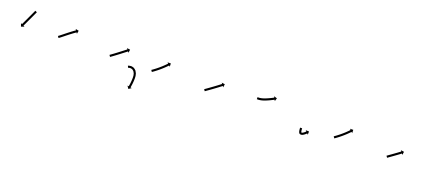

<svg xmlns="http://www.w3.org/2000/svg" viewBox="26 -968 3948 1798"><g transform="rotate(20 2000.0 -68.5)"><path d="M200.2 -247C200.5 -247.6 200.8 -248.2 201.1 -248.8L182.9 -257.2C182.6 -256.6 182.3 -256 182.1 -255.4C181.3 -253.6 180.5 -251.9 179.7 -250.2C178.5 -247.6 177.3 -245 176 -242.3C174.5 -238.9 172.9 -235.5 171.3 -232C169.4 -228 167.5 -223.9 165.7 -219.9C163.6 -215.3 161.5 -210.8 159.4 -206.3C157.1 -201.4 154.9 -196.6 152.6 -191.8C150.3 -186.8 148 -181.8 145.6 -176.8C143.3 -171.8 141 -166.8 138.7 -161.8C136.4 -157 134.1 -152.2 131.9 -147.3C129.8 -142.8 127.7 -138.3 125.5 -133.8C123.6 -129.7 121.7 -125.7 119.8 -121.6C118.2 -118.2 116.6 -114.8 115 -111.4C113.8 -108.8 112.6 -106.1 111.3 -103.5C110.5 -101.8 109.7 -100.1 108.9 -98.4C108.6 -97.8 108.4 -97.2 108.1 -96.6L96.2 -102.2L107.3 -71.4L138.1 -82.5L126.2 -88.1C126.5 -88.7 126.7 -89.3 127 -89.9C127.8 -91.6 128.6 -93.3 129.4 -95C130.7 -97.6 131.9 -100.2 133.1 -102.9C134.7 -106.3 136.3 -109.7 138 -113.1C139.9 -117.2 141.7 -121.2 143.6 -125.3C145.8 -129.8 147.9 -134.3 150 -138.9C152.3 -143.7 154.5 -148.5 156.8 -153.4C159.1 -158.4 161.4 -163.3 163.8 -168.3C166.1 -173.3 168.4 -178.3 170.8 -183.3C173 -188.2 175.3 -193 177.5 -197.9C179.6 -202.4 181.7 -206.9 183.8 -211.4C185.7 -215.5 187.6 -219.6 189.4 -223.6C191 -227.1 192.6 -230.5 194.2 -233.9C195.4 -236.6 196.6 -239.2 197.9 -241.9C198.7 -243.6 199.4 -245.3 200.2 -247Z M464 -108.8C463.6 -108.5 463.1 -108.1 462.6 -107.8L474 -91.4C474.5 -91.7 475 -92.1 475.5 -92.4L475.5 -92.4L475.6 -92.5C477 -93.5 478.4 -94.5 479.8 -95.5C479.8 -95.5 479.9 -95.5 479.9 -95.5C479.9 -95.6 479.9 -95.6 479.9 -95.6C482.1 -97.2 484.4 -98.9 486.6 -100.6C486.6 -100.6 486.6 -100.6 486.6 -100.6C486.6 -100.6 486.7 -100.6 486.7 -100.6C489.6 -102.8 492.5 -105.1 495.4 -107.3L495.4 -107.3L495.4 -107.3C498.9 -110.1 502.4 -112.8 505.8 -115.5L505.8 -115.5L505.8 -115.5C509.7 -118.6 513.6 -121.7 517.5 -124.8C521.7 -128.1 525.8 -131.4 530 -134.8C534.3 -138.2 538.7 -141.7 543 -145.1L543 -145.1L543 -145.1C547.3 -148.5 551.7 -151.9 556.1 -155.3L556.1 -155.3L556.1 -155.3C560.3 -158.6 564.6 -161.9 568.9 -165.2L568.9 -165.2L568.9 -165.2C572.9 -168.2 576.9 -171.3 581 -174.3L581 -174.3L581 -174.3C584.6 -177 588.3 -179.7 591.9 -182.4L591.9 -182.4L591.9 -182.4C595 -184.6 598.1 -186.9 601.3 -189.1L601.2 -189.1L601.2 -189.1C603.7 -190.8 606.1 -192.5 608.5 -194.2L608.5 -194.2L608.5 -194.2C610.1 -195.3 611.6 -196.4 613.2 -197.5L613.2 -197.5L613.2 -197.5C613.8 -197.9 614.3 -198.3 614.9 -198.7L622.3 -187.8L628.3 -220L596.1 -226L603.6 -215.1C603 -214.7 602.4 -214.4 601.9 -214L601.9 -214L601.8 -214C600.2 -212.9 598.7 -211.7 597.1 -210.6L597 -210.6L597 -210.6C594.6 -208.9 592.1 -207.2 589.7 -205.4L589.6 -205.4L589.6 -205.4C586.5 -203.1 583.3 -200.8 580.1 -198.6L580.1 -198.5L580.1 -198.5C576.4 -195.8 572.7 -193.1 569 -190.4L569 -190.3L569 -190.3C564.9 -187.3 560.8 -184.2 556.8 -181.1L556.8 -181.1L556.7 -181.1C552.4 -177.8 548.1 -174.5 543.8 -171.1L543.8 -171.1L543.8 -171.1C539.4 -167.7 535 -164.2 530.6 -160.8L530.6 -160.8L530.6 -160.8C526.2 -157.3 521.9 -153.9 517.5 -150.4C513.4 -147.1 509.2 -143.8 505 -140.4C501.1 -137.3 497.3 -134.3 493.4 -131.2L493.4 -131.2L493.4 -131.2C490 -128.5 486.6 -125.8 483.1 -123.1L483.1 -123.1L483.2 -123.1C480.3 -120.9 477.4 -118.7 474.5 -116.5C474.5 -116.5 474.6 -116.5 474.6 -116.5C474.6 -116.5 474.6 -116.5 474.6 -116.5C472.4 -114.9 470.2 -113.3 468.1 -111.7C468.1 -111.7 468.1 -111.7 468.1 -111.7C468.1 -111.7 468.1 -111.7 468.1 -111.7C466.7 -110.7 465.4 -109.7 464 -108.8L464 -108.8Z M978.1 -107.5C977.6 -107.1 977 -106.8 976.5 -106.4L988 -90C988.5 -90.4 989 -90.8 989.6 -91.1C991.1 -92.2 992.6 -93.3 994.1 -94.3L994.1 -94.3L994.1 -94.3C996.5 -96 998.8 -97.7 1001.2 -99.3L1001.2 -99.3L1001.2 -99.3C1004.2 -101.5 1007.2 -103.7 1010.3 -105.9L1010.3 -105.9L1010.3 -105.9C1013.9 -108.5 1017.4 -111.1 1021 -113.7L1021 -113.7L1021 -113.7C1025 -116.6 1029 -119.6 1032.9 -122.5L1032.9 -122.5L1032.9 -122.5C1037.2 -125.7 1041.4 -128.9 1045.6 -132L1045.6 -132L1045.6 -132.1C1050 -135.3 1054.4 -138.6 1058.7 -142L1058.7 -142L1058.7 -142C1063.1 -145.3 1067.4 -148.6 1071.8 -151.9L1071.8 -151.9L1071.8 -152C1076 -155.2 1080.2 -158.4 1084.4 -161.7C1088.4 -164.7 1092.3 -167.8 1096.3 -170.8C1099.8 -173.5 1103.3 -176.3 1106.9 -179C1109.9 -181.3 1112.9 -183.6 1115.9 -185.9C1118.2 -187.7 1120.5 -189.5 1122.8 -191.3C1124.3 -192.4 1125.8 -193.5 1127.3 -194.7C1127.8 -195.1 1128.4 -195.5 1128.9 -195.9L1136.9 -185.4L1141.3 -217.9L1108.8 -222.3L1116.8 -211.8C1116.2 -211.4 1115.7 -211 1115.2 -210.6C1113.7 -209.4 1112.2 -208.3 1110.7 -207.1C1108.3 -205.4 1106 -203.6 1103.7 -201.8C1100.7 -199.5 1097.7 -197.2 1094.7 -194.8C1091.1 -192.1 1087.6 -189.4 1084 -186.6C1080.1 -183.6 1076.2 -180.6 1072.2 -177.5C1068 -174.3 1063.8 -171 1059.6 -167.8L1059.6 -167.8L1059.6 -167.8C1055.3 -164.5 1050.9 -161.2 1046.6 -157.9L1046.6 -157.9L1046.6 -157.9C1042.3 -154.6 1037.9 -151.3 1033.6 -148L1033.6 -148L1033.6 -148C1029.4 -144.9 1025.2 -141.7 1021 -138.6L1021 -138.6L1021 -138.6C1017.1 -135.7 1013.1 -132.7 1009.2 -129.8L1009.2 -129.8L1009.2 -129.8C1005.6 -127.2 1002.1 -124.7 998.5 -122.1L998.5 -122.1L998.5 -122.1C995.5 -119.9 992.5 -117.8 989.5 -115.6L989.5 -115.6L989.5 -115.6C987.2 -114 984.9 -112.3 982.6 -110.7L982.6 -110.7L982.6 -110.7C981.1 -109.6 979.6 -108.5 978.1 -107.5ZM1176.6 -71.5C1175.6 -71 1174.5 -70.6 1173.5 -70.1L1181.6 -51.8C1182.5 -52.3 1183.5 -52.7 1184.4 -53.1C1184.4 -53.1 1184.3 -53 1184.3 -53C1184.2 -53 1184.1 -53 1184.1 -53C1186.8 -54 1189.6 -54.8 1192.4 -55.6C1192.4 -55.6 1192.2 -55.6 1192.1 -55.5C1191.9 -55.5 1191.7 -55.5 1191.7 -55.5C1196.5 -56.4 1201.4 -56.8 1206.2 -56.9C1206.2 -56.9 1205.9 -56.9 1205.6 -56.9C1205.3 -56.9 1205 -56.9 1205 -56.9C1211.6 -56.2 1218.2 -54.4 1224.3 -51.8C1224.4 -51.8 1224 -52 1223.7 -52.2C1223.3 -52.3 1223 -52.5 1223 -52.5C1229.3 -48.6 1235.1 -43.8 1240.1 -38.2C1240.1 -38.2 1239.9 -38.5 1239.7 -38.7C1239.5 -39 1239.3 -39.2 1239.3 -39.2C1243.3 -33.3 1246.8 -27 1249.5 -20.4C1249.5 -20.4 1249.4 -20.6 1249.3 -20.8C1249.3 -21 1249.2 -21.2 1249.2 -21.2C1251.2 -14.7 1252.8 -8.1 1254 -1.4C1254 -1.4 1253.9 -1.6 1253.9 -1.7C1253.9 -1.9 1253.9 -2 1253.9 -2C1254.6 4.4 1255 10.9 1255.1 17.3C1255.1 17.3 1255.1 17.3 1255.1 17.2C1255.1 17.2 1255.1 17.1 1255.1 17.1C1255.1 22.9 1255 28.6 1254.8 34.3C1254.8 34.3 1254.8 34.3 1254.8 34.3C1254.8 34.2 1254.8 34.2 1254.8 34.2C1254.6 39.8 1254.3 45.3 1253.9 50.9C1253.9 50.9 1253.9 50.9 1253.9 50.8C1253.9 50.8 1253.9 50.8 1253.9 50.8C1253.6 56 1253.1 61.2 1252.6 66.3C1252.6 66.3 1252.6 66.3 1252.6 66.3C1252.6 66.3 1252.6 66.2 1252.6 66.2C1252.1 70.9 1251.6 75.5 1251 80.2C1251 80.2 1251 80.1 1251 80.1C1251 80.1 1251 80.1 1251 80.1C1250.5 84 1249.9 87.9 1249.3 91.8C1249.3 91.8 1249.3 91.8 1249.3 91.8C1249.3 91.8 1249.3 91.7 1249.3 91.7C1248.8 94.8 1248.3 97.8 1247.8 100.8C1247.8 100.8 1247.8 100.8 1247.8 100.7C1247.8 100.7 1247.8 100.7 1247.8 100.7C1247.4 102.7 1247 104.6 1246.7 106.5L1246.7 106.5L1246.7 106.5C1246.5 107.2 1246.4 107.9 1246.3 108.6L1233.3 106L1251.5 133.2L1278.8 115L1265.9 112.5C1266 111.8 1266.2 111.1 1266.3 110.4L1266.3 110.3L1266.3 110.3C1266.7 108.3 1267.1 106.3 1267.4 104.3C1267.4 104.3 1267.4 104.3 1267.4 104.3C1267.4 104.3 1267.4 104.3 1267.4 104.3C1268 101.2 1268.5 98.1 1269 95C1269 95 1269 95 1269 94.9C1269 94.9 1269 94.9 1269 94.9C1269.7 90.9 1270.3 86.8 1270.8 82.8C1270.8 82.8 1270.8 82.8 1270.8 82.8C1270.8 82.7 1270.8 82.7 1270.8 82.7C1271.4 77.9 1272 73.2 1272.5 68.4C1272.5 68.4 1272.5 68.3 1272.5 68.3C1272.5 68.3 1272.5 68.3 1272.5 68.3C1273 62.9 1273.5 57.6 1273.9 52.3C1273.9 52.3 1273.9 52.2 1273.9 52.2C1273.9 52.2 1273.9 52.1 1273.9 52.1C1274.3 46.4 1274.6 40.7 1274.8 35C1274.8 35 1274.8 35 1274.8 35C1274.8 34.9 1274.8 34.9 1274.8 34.9C1275 29 1275.1 23.1 1275.1 17.2C1275.1 17.2 1275.1 17.2 1275.1 17.1C1275.1 17.1 1275.1 17 1275.1 17C1275 9.9 1274.5 2.8 1273.8 -4.2C1273.8 -4.2 1273.7 -4.3 1273.7 -4.5C1273.7 -4.6 1273.7 -4.8 1273.7 -4.8C1272.4 -12.4 1270.6 -19.9 1268.3 -27.2C1268.3 -27.2 1268.2 -27.4 1268.1 -27.6C1268 -27.8 1268 -28 1268 -28C1264.7 -35.9 1260.6 -43.5 1255.7 -50.6C1255.7 -50.6 1255.5 -50.8 1255.4 -51.1C1255.2 -51.3 1255 -51.6 1255 -51.6C1248.7 -58.6 1241.4 -64.7 1233.4 -69.6C1233.3 -69.6 1233 -69.8 1232.7 -69.9C1232.3 -70.1 1232 -70.3 1232 -70.3C1224.1 -73.6 1215.7 -75.9 1207.1 -76.8C1207.1 -76.8 1206.8 -76.8 1206.5 -76.8C1206.2 -76.8 1206 -76.9 1205.9 -76.9C1199.8 -76.8 1193.7 -76.3 1187.7 -75C1187.7 -75 1187.6 -75 1187.4 -75C1187.2 -74.9 1187 -74.9 1187 -74.9C1183.6 -73.9 1180.2 -72.9 1176.9 -71.6C1176.9 -71.6 1176.8 -71.6 1176.8 -71.5C1176.7 -71.5 1176.6 -71.5 1176.6 -71.5Z M1394.3 -109C1393.8 -108.6 1393.3 -108.3 1392.7 -107.9L1404.1 -91.4C1404.6 -91.8 1405.2 -92.2 1405.7 -92.5L1405.7 -92.5L1405.7 -92.5C1407.2 -93.6 1408.7 -94.6 1410.2 -95.7L1410.2 -95.7L1410.2 -95.7C1412.5 -97.3 1414.8 -98.9 1417.2 -100.6L1417.2 -100.6L1417.2 -100.6C1420.2 -102.8 1423.2 -104.9 1426.1 -107.1L1426.1 -107.1L1426.2 -107.1C1429.7 -109.7 1433.1 -112.4 1436.6 -115C1436.6 -115 1436.6 -115 1436.6 -115C1436.6 -115 1436.7 -115 1436.7 -115C1440.5 -118 1444.4 -121 1448.2 -124C1448.2 -124 1448.2 -124 1448.2 -124C1448.2 -124 1448.2 -124 1448.2 -124C1452.3 -127.2 1456.3 -130.5 1460.4 -133.8C1460.4 -133.8 1460.4 -133.8 1460.4 -133.8C1460.4 -133.8 1460.4 -133.8 1460.4 -133.8C1464.6 -137.2 1468.7 -140.7 1472.8 -144.2C1472.8 -144.2 1472.8 -144.2 1472.8 -144.2C1472.8 -144.2 1472.8 -144.2 1472.8 -144.2C1476.9 -147.7 1480.9 -151.2 1484.9 -154.8C1484.9 -154.8 1485 -154.8 1485 -154.8C1485 -154.8 1485 -154.8 1485 -154.8C1488.9 -158.3 1492.7 -161.8 1496.5 -165.3C1496.5 -165.3 1496.6 -165.3 1496.6 -165.3C1496.6 -165.3 1496.6 -165.3 1496.6 -165.3C1500.1 -168.6 1503.7 -172 1507.2 -175.3C1507.2 -175.3 1507.2 -175.3 1507.2 -175.3C1507.2 -175.4 1507.2 -175.4 1507.2 -175.4C1510.4 -178.4 1513.5 -181.4 1516.6 -184.5L1516.6 -184.5L1516.6 -184.5C1519.2 -187.1 1521.8 -189.7 1524.4 -192.3L1524.4 -192.3L1524.4 -192.4C1526.4 -194.4 1528.4 -196.4 1530.3 -198.5L1530.3 -198.5L1530.4 -198.5C1531.6 -199.8 1532.9 -201.1 1534.1 -202.4L1534.1 -202.4L1534.1 -202.5C1534.6 -202.9 1535 -203.4 1535.4 -203.9L1545 -194.8L1544 -227.6L1511.3 -226.6L1520.9 -217.6C1520.4 -217.1 1520 -216.6 1519.6 -216.2L1519.6 -216.2L1519.6 -216.2C1518.4 -214.9 1517.1 -213.6 1515.9 -212.3L1515.9 -212.3L1515.9 -212.3C1514 -210.3 1512 -208.3 1510.1 -206.3L1510.1 -206.3L1510.1 -206.4C1507.6 -203.8 1505.1 -201.2 1502.5 -198.7L1502.5 -198.7L1502.5 -198.7C1499.5 -195.7 1496.4 -192.7 1493.4 -189.8C1493.4 -189.8 1493.4 -189.8 1493.4 -189.8C1493.4 -189.8 1493.4 -189.8 1493.4 -189.8C1489.9 -186.5 1486.5 -183.2 1483 -180C1483 -180 1483 -180 1483 -180C1483 -180 1483 -180 1483 -180C1479.3 -176.6 1475.5 -173.1 1471.7 -169.7C1471.7 -169.7 1471.7 -169.7 1471.7 -169.8C1471.7 -169.8 1471.7 -169.8 1471.7 -169.8C1467.7 -166.3 1463.8 -162.8 1459.8 -159.4C1459.8 -159.4 1459.8 -159.4 1459.8 -159.4C1459.8 -159.4 1459.8 -159.4 1459.8 -159.4C1455.8 -156 1451.7 -152.6 1447.7 -149.2C1447.7 -149.2 1447.7 -149.2 1447.7 -149.3C1447.7 -149.3 1447.7 -149.3 1447.7 -149.3C1443.8 -146 1439.8 -142.8 1435.8 -139.6C1435.8 -139.6 1435.8 -139.7 1435.8 -139.7C1435.8 -139.7 1435.8 -139.7 1435.8 -139.7C1432.1 -136.7 1428.3 -133.8 1424.5 -130.9C1424.5 -130.9 1424.5 -130.9 1424.5 -130.9C1424.5 -130.9 1424.5 -130.9 1424.5 -130.9C1421.1 -128.3 1417.7 -125.8 1414.2 -123.2L1414.3 -123.2L1414.3 -123.2C1411.4 -121.1 1408.4 -119 1405.5 -116.9L1405.5 -116.9L1405.5 -116.9C1403.3 -115.3 1401 -113.6 1398.7 -112L1398.7 -112L1398.7 -112.1C1397.3 -111 1395.8 -110 1394.3 -109L1394.3 -109Z M1921.2 -108.9C1920.7 -108.5 1920.1 -108.2 1919.6 -107.8L1931 -91.4C1931.5 -91.7 1932.1 -92.1 1932.6 -92.5C1934.2 -93.6 1935.7 -94.6 1937.2 -95.7C1939.6 -97.4 1942 -99 1944.3 -100.7C1947.4 -102.8 1950.5 -105 1953.5 -107.2L1953.5 -107.2L1953.5 -107.2C1957.2 -109.7 1960.8 -112.3 1964.4 -114.9L1964.4 -114.9L1964.4 -114.9C1968.4 -117.8 1972.5 -120.7 1976.5 -123.5L1976.5 -123.5L1976.5 -123.6C1980.8 -126.6 1985.1 -129.8 1989.4 -132.9L1989.4 -132.9L1989.4 -132.9C1993.9 -136.1 1998.3 -139.3 2002.7 -142.5L2002.7 -142.5L2002.7 -142.5C2007.1 -145.8 2011.5 -149 2015.9 -152.3L2015.9 -152.3L2016 -152.3C2020.2 -155.4 2024.5 -158.6 2028.7 -161.7L2028.7 -161.7L2028.7 -161.7C2032.7 -164.7 2036.7 -167.7 2040.6 -170.6L2040.6 -170.6L2040.7 -170.7C2044.2 -173.3 2047.7 -176 2051.3 -178.7L2051.3 -178.7L2051.3 -178.7C2054.3 -180.9 2057.3 -183.2 2060.3 -185.5C2062.6 -187.2 2064.9 -189 2067.2 -190.8C2068.6 -191.9 2070.1 -193 2071.6 -194.2C2072.1 -194.6 2072.6 -195 2073.2 -195.4L2081.2 -184.9L2085.4 -217.4L2052.9 -221.7L2061 -211.2C2060.4 -210.8 2059.9 -210.4 2059.4 -210C2057.9 -208.9 2056.5 -207.8 2055 -206.6C2052.7 -204.9 2050.4 -203.1 2048.1 -201.4C2045.2 -199.1 2042.2 -196.9 2039.2 -194.6L2039.2 -194.6L2039.2 -194.6C2035.7 -192 2032.2 -189.3 2028.6 -186.6L2028.6 -186.6L2028.6 -186.6C2024.7 -183.7 2020.7 -180.7 2016.8 -177.8L2016.8 -177.8L2016.8 -177.8C2012.6 -174.6 2008.3 -171.5 2004.1 -168.3L2004.1 -168.4L2004.1 -168.4C1999.7 -165.1 1995.3 -161.9 1990.9 -158.7L1990.9 -158.7L1990.9 -158.7C1986.5 -155.5 1982.1 -152.3 1977.7 -149.1L1977.7 -149.1L1977.7 -149.1C1973.4 -146 1969.1 -142.9 1964.8 -139.8L1964.8 -139.8L1964.8 -139.8C1960.8 -136.9 1956.8 -134 1952.8 -131.2L1952.8 -131.2L1952.8 -131.2C1949.2 -128.6 1945.6 -126.1 1942 -123.5L1942 -123.5L1942 -123.5C1938.9 -121.3 1935.9 -119.2 1932.8 -117C1930.5 -115.4 1928.1 -113.7 1925.8 -112.1C1924.2 -111 1922.7 -110 1921.2 -108.9Z M2417 -208.5C2416.3 -208.5 2415.7 -208.5 2415 -208.5V-188.5C2415.7 -188.5 2416.3 -188.5 2417 -188.5C2418.9 -188.5 2420.7 -188.5 2422.6 -188.5C2424.5 -188.5 2426.5 -188.6 2428.4 -188.5C2428.5 -188.5 2428.8 -188.5 2429.2 -188.5C2429.5 -188.5 2429.9 -188.5 2429.9 -188.5C2433.4 -188.8 2437 -189.1 2440.5 -189.5C2440.5 -189.5 2440.6 -189.5 2440.6 -189.5C2440.7 -189.5 2440.7 -189.5 2440.7 -189.5C2444.6 -190 2448.6 -190.6 2452.4 -191.3C2452.4 -191.3 2452.5 -191.3 2452.6 -191.3C2452.6 -191.3 2452.7 -191.3 2452.7 -191.3C2457.1 -192.2 2461.4 -193.2 2465.8 -194.3C2465.8 -194.3 2465.8 -194.3 2465.9 -194.3C2465.9 -194.4 2466 -194.4 2466 -194.4C2470.7 -195.7 2475.4 -197.1 2480.1 -198.6C2480.1 -198.6 2480.1 -198.6 2480.2 -198.7C2480.2 -198.7 2480.3 -198.7 2480.3 -198.7C2485.2 -200.4 2490.1 -202.1 2494.9 -204C2494.9 -204 2494.9 -204 2495 -204C2495 -204 2495 -204 2495 -204C2499.9 -205.9 2504.8 -207.9 2509.7 -209.9C2509.7 -209.9 2509.7 -209.9 2509.7 -209.9C2509.8 -210 2509.8 -210 2509.8 -210C2514.5 -212 2519.2 -214.1 2523.9 -216.2C2523.9 -216.2 2523.9 -216.2 2524 -216.2C2524 -216.2 2524 -216.2 2524 -216.2C2528.4 -218.2 2532.8 -220.3 2537.2 -222.3C2537.2 -222.3 2537.2 -222.4 2537.2 -222.4C2537.2 -222.4 2537.2 -222.4 2537.2 -222.4C2541.2 -224.3 2545.1 -226.2 2549 -228.1L2549 -228.1L2549 -228.1C2552.3 -229.8 2555.6 -231.4 2558.9 -233.1L2559 -233.1L2559 -233.1C2561.5 -234.4 2564.1 -235.7 2566.6 -237L2566.6 -237L2566.6 -237C2568.2 -237.9 2569.9 -238.7 2571.5 -239.6L2571.5 -239.6L2571.5 -239.6C2572.1 -239.9 2572.7 -240.2 2573.2 -240.5L2579.4 -228.9L2589.1 -260.1L2557.8 -269.9L2563.9 -258.2C2563.4 -257.9 2562.8 -257.6 2562.2 -257.3L2562.2 -257.3L2562.2 -257.3C2560.6 -256.5 2559 -255.6 2557.4 -254.8L2557.4 -254.8L2557.4 -254.8C2554.9 -253.5 2552.4 -252.2 2549.9 -250.9L2549.9 -250.9L2549.9 -250.9C2546.6 -249.3 2543.4 -247.6 2540.1 -246L2540.1 -246L2540.1 -246C2536.3 -244.1 2532.4 -242.3 2528.6 -240.4C2528.6 -240.4 2528.6 -240.4 2528.6 -240.4C2528.6 -240.4 2528.6 -240.4 2528.6 -240.4C2524.3 -238.4 2520 -236.4 2515.7 -234.4C2515.7 -234.4 2515.7 -234.4 2515.7 -234.4C2515.7 -234.4 2515.7 -234.4 2515.7 -234.4C2511.1 -232.4 2506.5 -230.3 2501.9 -228.3C2501.9 -228.3 2501.9 -228.4 2501.9 -228.4C2502 -228.4 2502 -228.4 2502 -228.4C2497.3 -226.4 2492.5 -224.5 2487.8 -222.6C2487.8 -222.6 2487.8 -222.6 2487.8 -222.7C2487.8 -222.7 2487.9 -222.7 2487.9 -222.7C2483.2 -220.9 2478.5 -219.2 2473.8 -217.6C2473.8 -217.6 2473.8 -217.6 2473.9 -217.6C2473.9 -217.7 2474 -217.7 2474 -217.7C2469.5 -216.2 2465.1 -214.9 2460.6 -213.6C2460.6 -213.6 2460.6 -213.6 2460.7 -213.7C2460.8 -213.7 2460.8 -213.7 2460.8 -213.7C2456.8 -212.7 2452.8 -211.7 2448.7 -210.9C2448.7 -210.9 2448.8 -210.9 2448.8 -210.9C2448.9 -210.9 2449 -210.9 2449 -210.9C2445.4 -210.3 2441.8 -209.8 2438.2 -209.3C2438.2 -209.3 2438.3 -209.3 2438.3 -209.3C2438.4 -209.3 2438.4 -209.3 2438.4 -209.3C2435 -209 2431.6 -208.7 2428.2 -208.4C2428.2 -208.4 2428.6 -208.4 2428.9 -208.4C2429.3 -208.4 2429.7 -208.4 2429.7 -208.4C2427.3 -208.6 2425 -208.5 2422.6 -208.5C2420.7 -208.5 2418.9 -208.5 2417 -208.5Z M2907.5 -75.3C2907.5 -75.8 2907.5 -76.4 2907.5 -77L2887.5 -77C2887.5 -76.4 2887.5 -75.8 2887.5 -75.2C2887.5 -75.2 2887.5 -75.1 2887.5 -75.1C2887.5 -75.1 2887.5 -75.1 2887.5 -75.1C2887.5 -73.4 2887.6 -71.7 2887.6 -70C2887.6 -70 2887.6 -69.9 2887.6 -69.9C2887.6 -69.9 2887.6 -69.9 2887.6 -69.9C2887.7 -67.2 2887.8 -64.6 2888 -62C2888 -62 2888 -61.9 2888 -61.9C2888 -61.8 2888 -61.8 2888 -61.8C2888.3 -58.5 2888.6 -55.2 2889 -51.9C2889 -51.9 2889 -51.9 2889 -51.8C2889 -51.7 2889 -51.6 2889 -51.6C2889.6 -48 2890.3 -44.4 2891.1 -40.8C2891.1 -40.8 2891.1 -40.7 2891.2 -40.6C2891.2 -40.5 2891.2 -40.3 2891.2 -40.3C2892.2 -36.9 2893.3 -33.6 2894.7 -30.3C2894.7 -30.3 2894.8 -30.1 2894.9 -29.9C2895 -29.7 2895.2 -29.5 2895.2 -29.5C2896.4 -27.2 2897.9 -24.9 2899.7 -22.9C2899.8 -22.9 2900 -22.6 2900.3 -22.4C2900.6 -22.1 2900.9 -21.9 2900.9 -21.8C2902.7 -20.5 2904.7 -19.5 2906.9 -18.8C2906.9 -18.8 2907.2 -18.7 2907.5 -18.6C2907.8 -18.5 2908.1 -18.4 2908.1 -18.4C2911.4 -17.8 2914.8 -17.6 2918.2 -17.5C2918.2 -17.5 2918.5 -17.5 2918.8 -17.5C2919.1 -17.5 2919.4 -17.6 2919.4 -17.6C2922.5 -17.9 2925.5 -18.7 2928.3 -19.6C2928.3 -19.6 2928.5 -19.7 2928.7 -19.8C2928.9 -19.8 2929.1 -19.9 2929.1 -19.9C2932.5 -21.4 2935.9 -23.1 2939.1 -24.9C2939.1 -24.9 2939.2 -25 2939.3 -25C2939.4 -25.1 2939.5 -25.1 2939.5 -25.1C2942.7 -27.1 2945.8 -29.3 2948.8 -31.5C2948.8 -31.5 2948.8 -31.5 2948.9 -31.5C2949 -31.6 2949 -31.6 2949 -31.6C2951.7 -33.7 2954.3 -35.7 2956.8 -37.9C2956.8 -37.9 2956.9 -37.9 2956.9 -37.9C2956.9 -38 2957 -38 2957 -38C2959 -39.7 2960.9 -41.5 2962.9 -43.3C2962.9 -43.3 2962.9 -43.3 2962.9 -43.3C2962.9 -43.3 2963 -43.3 2963 -43.3C2964.2 -44.5 2965.5 -45.7 2966.7 -46.9L2966.8 -46.9L2966.8 -46.9C2967.2 -47.3 2967.6 -47.7 2968.1 -48.2L2977.2 -38.7L2977.8 -71.5L2945 -72L2954.2 -62.5C2953.8 -62.1 2953.3 -61.7 2952.9 -61.3L2952.9 -61.3L2952.9 -61.3C2951.8 -60.2 2950.6 -59.1 2949.4 -58C2949.4 -58 2949.4 -58 2949.4 -58C2949.4 -58 2949.4 -58.1 2949.4 -58.1C2947.6 -56.4 2945.7 -54.7 2943.9 -53.1C2943.9 -53.1 2943.9 -53.2 2943.9 -53.2C2944 -53.2 2944 -53.2 2944 -53.2C2941.6 -51.3 2939.2 -49.3 2936.8 -47.5C2936.8 -47.5 2936.9 -47.5 2936.9 -47.6C2937 -47.6 2937 -47.6 2937 -47.6C2934.4 -45.7 2931.6 -43.8 2928.8 -42.1C2928.8 -42.1 2928.9 -42.1 2929 -42.2C2929.1 -42.2 2929.2 -42.3 2929.2 -42.3C2926.6 -40.8 2924 -39.5 2921.3 -38.3C2921.3 -38.3 2921.4 -38.4 2921.6 -38.5C2921.8 -38.5 2922 -38.6 2922 -38.6C2920.5 -38.1 2918.9 -37.6 2917.3 -37.4C2917.3 -37.4 2917.6 -37.5 2917.9 -37.5C2918.2 -37.5 2918.6 -37.5 2918.5 -37.5C2916.4 -37.5 2914.1 -37.6 2912 -38.1C2912 -38.1 2912.3 -38 2912.6 -37.9C2912.9 -37.8 2913.3 -37.7 2913.3 -37.7C2913.2 -37.7 2912.7 -37.9 2912.9 -37.9C2913 -37.8 2913.2 -37.6 2913.1 -37.7C2913.1 -37.7 2913.4 -37.4 2913.7 -37.1C2914 -36.9 2914.3 -36.6 2914.3 -36.6C2913.7 -37.3 2913.1 -38.3 2912.7 -39.2C2912.7 -39.2 2912.8 -38.9 2912.9 -38.7C2913 -38.5 2913.1 -38.3 2913.1 -38.3C2912 -40.7 2911.2 -43.3 2910.5 -45.8C2910.5 -45.8 2910.5 -45.7 2910.5 -45.5C2910.6 -45.4 2910.6 -45.3 2910.6 -45.3C2909.9 -48.4 2909.3 -51.5 2908.8 -54.7C2908.8 -54.7 2908.8 -54.6 2908.8 -54.5C2908.8 -54.4 2908.8 -54.4 2908.8 -54.4C2908.5 -57.4 2908.2 -60.4 2907.9 -63.4C2907.9 -63.4 2907.9 -63.3 2907.9 -63.3C2907.9 -63.2 2907.9 -63.2 2907.9 -63.2C2907.8 -65.6 2907.7 -68.1 2907.6 -70.5C2907.6 -70.5 2907.6 -70.5 2907.6 -70.5C2907.6 -70.5 2907.6 -70.4 2907.6 -70.4C2907.6 -72.1 2907.5 -73.7 2907.5 -75.3C2907.5 -75.3 2907.5 -75.3 2907.5 -75.3C2907.5 -75.3 2907.5 -75.3 2907.5 -75.3Z M3212.3 -109C3211.8 -108.6 3211.3 -108.3 3210.7 -107.9L3222.1 -91.4C3222.6 -91.8 3223.2 -92.2 3223.7 -92.5L3223.7 -92.5L3223.7 -92.5C3225.2 -93.6 3226.7 -94.6 3228.2 -95.7L3228.2 -95.7L3228.2 -95.7C3230.5 -97.3 3232.8 -98.9 3235.2 -100.6L3235.2 -100.6L3235.2 -100.6C3238.2 -102.8 3241.2 -104.9 3244.1 -107.1L3244.1 -107.1L3244.2 -107.1C3247.7 -109.7 3251.1 -112.4 3254.6 -115C3254.6 -115 3254.6 -115 3254.6 -115C3254.6 -115 3254.7 -115 3254.7 -115C3258.5 -118 3262.4 -121 3266.2 -124C3266.2 -124 3266.2 -124 3266.2 -124C3266.2 -124 3266.2 -124 3266.2 -124C3270.3 -127.2 3274.3 -130.5 3278.4 -133.8C3278.4 -133.8 3278.4 -133.8 3278.4 -133.8C3278.4 -133.8 3278.4 -133.8 3278.4 -133.8C3282.6 -137.2 3286.7 -140.7 3290.8 -144.2C3290.8 -144.2 3290.8 -144.2 3290.8 -144.2C3290.8 -144.2 3290.8 -144.2 3290.8 -144.2C3294.9 -147.7 3298.9 -151.2 3302.9 -154.8C3302.9 -154.8 3303 -154.8 3303 -154.8C3303 -154.8 3303 -154.8 3303 -154.8C3306.9 -158.3 3310.7 -161.8 3314.5 -165.3C3314.5 -165.3 3314.6 -165.3 3314.6 -165.3C3314.6 -165.3 3314.6 -165.3 3314.6 -165.3C3318.1 -168.6 3321.7 -172 3325.2 -175.3C3325.2 -175.3 3325.2 -175.3 3325.2 -175.3C3325.2 -175.4 3325.2 -175.4 3325.2 -175.4C3328.4 -178.4 3331.5 -181.4 3334.6 -184.5L3334.6 -184.5L3334.6 -184.5C3337.2 -187.1 3339.8 -189.7 3342.4 -192.3L3342.4 -192.3L3342.4 -192.4C3344.4 -194.4 3346.4 -196.4 3348.3 -198.5L3348.3 -198.5L3348.4 -198.5C3349.6 -199.8 3350.9 -201.1 3352.1 -202.4L3352.1 -202.4L3352.1 -202.5C3352.6 -202.9 3353 -203.4 3353.4 -203.9L3363 -194.8L3362 -227.6L3329.3 -226.6L3338.9 -217.6C3338.4 -217.1 3338 -216.6 3337.6 -216.2L3337.6 -216.2L3337.6 -216.2C3336.4 -214.9 3335.1 -213.6 3333.9 -212.3L3333.9 -212.3L3333.9 -212.3C3332 -210.3 3330 -208.3 3328.1 -206.3L3328.1 -206.3L3328.1 -206.4C3325.6 -203.8 3323.1 -201.2 3320.5 -198.7L3320.5 -198.7L3320.5 -198.7C3317.5 -195.7 3314.4 -192.7 3311.4 -189.8C3311.4 -189.8 3311.4 -189.8 3311.4 -189.8C3311.4 -189.8 3311.4 -189.8 3311.4 -189.8C3307.9 -186.5 3304.5 -183.2 3301 -180C3301 -180 3301 -180 3301 -180C3301 -180 3301 -180 3301 -180C3297.3 -176.6 3293.5 -173.1 3289.7 -169.7C3289.7 -169.7 3289.7 -169.7 3289.7 -169.8C3289.7 -169.8 3289.7 -169.8 3289.7 -169.8C3285.7 -166.3 3281.8 -162.8 3277.8 -159.4C3277.8 -159.4 3277.8 -159.4 3277.8 -159.4C3277.8 -159.4 3277.8 -159.4 3277.8 -159.4C3273.8 -156 3269.7 -152.6 3265.7 -149.2C3265.7 -149.2 3265.7 -149.2 3265.7 -149.3C3265.7 -149.3 3265.7 -149.3 3265.7 -149.3C3261.8 -146 3257.8 -142.8 3253.8 -139.6C3253.8 -139.6 3253.8 -139.7 3253.8 -139.7C3253.8 -139.7 3253.8 -139.7 3253.8 -139.7C3250.1 -136.7 3246.3 -133.8 3242.5 -130.9C3242.5 -130.9 3242.5 -130.9 3242.5 -130.9C3242.5 -130.9 3242.5 -130.9 3242.5 -130.9C3239.1 -128.3 3235.7 -125.8 3232.2 -123.2L3232.3 -123.2L3232.3 -123.2C3229.4 -121.1 3226.4 -119 3223.5 -116.9L3223.5 -116.9L3223.5 -116.9C3221.3 -115.3 3219 -113.6 3216.7 -112L3216.7 -112L3216.7 -112.1C3215.3 -111 3213.8 -110 3212.3 -109L3212.3 -109Z M3738.6 -107.2C3738.2 -106.9 3737.7 -106.5 3737.3 -106.2L3748.9 -89.9C3749.3 -90.2 3749.7 -90.6 3750.2 -90.9C3751.4 -91.8 3752.7 -92.7 3754 -93.5C3755.9 -94.9 3757.8 -96.3 3759.8 -97.7C3762.3 -99.5 3764.8 -101.3 3767.4 -103.1C3770.3 -105.2 3773.3 -107.3 3776.3 -109.4C3779.6 -111.8 3782.9 -114.1 3786.3 -116.5C3789.8 -119 3793.4 -121.6 3796.9 -124.1C3800.6 -126.7 3804.2 -129.3 3807.9 -132C3811.5 -134.6 3815.2 -137.2 3818.8 -139.8L3818.8 -139.8L3818.8 -139.9C3822.3 -142.4 3825.9 -145 3829.4 -147.5L3829.4 -147.5L3829.4 -147.5C3832.7 -149.9 3835.9 -152.3 3839.2 -154.7L3839.2 -154.7L3839.2 -154.7C3842.2 -156.9 3845.1 -159 3848 -161.2L3848 -161.2L3848 -161.2C3850.5 -163 3853 -164.8 3855.4 -166.7C3857.3 -168.1 3859.2 -169.5 3861.1 -170.9C3862.4 -171.8 3863.6 -172.8 3864.8 -173.7C3865.2 -174 3865.7 -174.3 3866.1 -174.6L3874 -164.1L3878.6 -196.6L3846.2 -201.2L3854.1 -190.6C3853.7 -190.3 3853.2 -190 3852.8 -189.7C3851.6 -188.8 3850.4 -187.9 3849.2 -187C3847.3 -185.5 3845.4 -184.1 3843.5 -182.7C3841 -180.9 3838.6 -179.1 3836.1 -177.3L3836.1 -177.3L3836.1 -177.3C3833.2 -175.1 3830.3 -173 3827.4 -170.8L3827.4 -170.8L3827.4 -170.8C3824.1 -168.5 3820.9 -166.1 3817.6 -163.7L3817.6 -163.7L3817.6 -163.7C3814.1 -161.1 3810.6 -158.6 3807.1 -156.1L3807.1 -156.1L3807.1 -156.1C3803.5 -153.4 3799.8 -150.8 3796.2 -148.2C3792.6 -145.6 3788.9 -143 3785.3 -140.4C3781.7 -137.8 3778.2 -135.3 3774.7 -132.8C3771.3 -130.4 3768 -128.1 3764.7 -125.7C3761.7 -123.6 3758.8 -121.5 3755.8 -119.4C3753.3 -117.6 3750.7 -115.8 3748.2 -114C3746.3 -112.6 3744.3 -111.2 3742.4 -109.9C3741.1 -109 3739.9 -108.1 3738.6 -107.2Z"/></g></svg>

Font: FRB American Cursive Just Arrows Extrabold
Style: Bold Italic
Weight: 800
Italic angle: -25°
Version: Version 2.0;Modular Font Editor K font №1